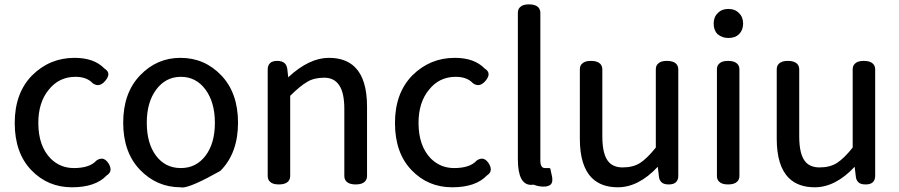

<svg xmlns="http://www.w3.org/2000/svg" viewBox="-20 -791 4021 859"><path d="M474.6 -33.2Q474.6 -16.6 457 -5.9Q407.2 46.9 301.8 46.9Q193.4 46.9 119.6 -30.3Q45.9 -107.4 45.9 -240.7Q45.9 -374 123 -453.1Q202.1 -532.2 313.5 -532.2Q401.4 -532.2 447.3 -484.4Q464.8 -473.6 464.8 -459Q464.8 -446.3 452.1 -430.7Q435.5 -410.2 418 -410.2Q407.2 -410.2 395.5 -418Q395.5 -418 394.5 -418.9Q368.2 -447.3 317.4 -447.3Q244.1 -447.3 198.2 -389.6Q151.4 -333 151.4 -241.2Q151.4 -137.7 207 -81.1Q250 -39.1 310.5 -39.1Q380.9 -39.1 411.1 -72.3Q412.1 -73.2 412.1 -73.2Q423.8 -81.1 435.5 -81.1Q452.1 -81.1 465.8 -59.6Q474.6 -44.9 474.6 -33.2Z M787.1 -532.2Q895.5 -532.2 970.2 -453.6Q1044.9 -375 1044.9 -242.2Q1044.9 -105.5 965.8 -26.4Q834 47.9 794.9 47.9Q791 47.9 788.1 46.9Q681.6 46.9 606.4 -31.2Q531.2 -109.4 531.2 -242.2Q531.2 -375 606.4 -453.6Q681.6 -532.2 787.1 -532.2ZM789.1 -39.1Q857.4 -39.1 899.4 -94.2Q941.4 -149.4 941.4 -241.7Q941.4 -334 898.4 -391.6Q856.4 -447.3 789.1 -447.3Q721.7 -447.3 679.2 -390.6Q636.7 -334 636.7 -241.7Q636.7 -149.4 678.2 -94.2Q719.7 -39.1 789.1 -39.1Z M1268.6 21.5Q1255.9 34.2 1227.5 34.2Q1199.2 34.2 1187.5 21.5Q1177.7 12.7 1177.7 -3.9V-480.5Q1177.7 -498 1188 -508.3Q1198.2 -518.6 1220.7 -518.6Q1243.2 -518.6 1254.9 -506.8Q1263.7 -497.1 1265.6 -480.5L1269.5 -445.3Q1363.3 -532.2 1451.2 -532.2Q1526.4 -532.2 1568.4 -490.2Q1622.1 -436.5 1622.1 -314.5V-3.9Q1622.1 11.7 1612.3 21.5Q1599.6 34.2 1571.3 34.2Q1543 34.2 1530.3 21.5Q1520.5 11.7 1520.5 -3.9V-302.7Q1520.5 -377 1497.1 -410.2Q1474.6 -443.4 1430.7 -443.4Q1384.8 -443.4 1354.5 -424.8Q1322.3 -406.2 1278.3 -362.3V-3.9Q1278.3 11.7 1268.6 21.5Z M2175.8 -33.2Q2175.8 -16.6 2158.2 -5.9Q2108.4 46.9 2002.9 46.9Q1894.5 46.9 1820.8 -30.3Q1747.1 -107.4 1747.1 -240.7Q1747.1 -374 1824.2 -453.1Q1903.3 -532.2 2014.6 -532.2Q2102.5 -532.2 2148.4 -484.4Q2166 -473.6 2166 -459Q2166 -446.3 2153.3 -430.7Q2136.7 -410.2 2119.1 -410.2Q2108.4 -410.2 2096.7 -418Q2096.7 -418 2095.7 -418.9Q2069.3 -447.3 2018.6 -447.3Q1945.3 -447.3 1899.4 -389.6Q1852.5 -333 1852.5 -241.2Q1852.5 -137.7 1908.2 -81.1Q1951.2 -39.1 2011.7 -39.1Q2082 -39.1 2112.3 -72.3Q2113.3 -73.2 2113.3 -73.2Q2125 -81.1 2136.7 -81.1Q2153.3 -81.1 2167 -59.6Q2175.8 -44.9 2175.8 -33.2Z M2356.4 36.1Q2296.9 36.1 2296.9 -79.1V-733.4Q2296.9 -750 2306.6 -758.8Q2318.4 -771.5 2346.7 -771.5Q2375 -771.5 2387.7 -758.8Q2397.5 -749 2397.5 -733.4V-72.3Q2397.5 -51.8 2405.3 -43.9Q2410.2 -39.1 2418 -39.1Q2418 -39.1 2418.9 -39.1H2437.5Q2441.4 -39.1 2442.4 -35.2L2450.2 1Q2451.2 6.8 2451.2 12.7Q2451.2 26.4 2444.3 34.2Q2433.6 43.9 2411.6 43.9Q2389.6 43.9 2367.2 35.2Q2362.3 36.1 2356.4 36.1Z M2922.9 -44.9Q2836.9 46.9 2744.1 46.9Q2669.9 46.9 2627.9 4.9Q2574.2 -48.8 2574.2 -169.9V-480.5Q2574.2 -497.1 2584 -505.9Q2595.7 -518.6 2624 -518.6Q2652.3 -518.6 2665 -505.9Q2674.8 -496.1 2674.8 -480.5V-180.7Q2674.8 -94.7 2706.1 -63.5Q2727.5 -42 2765.6 -42Q2812.5 -42 2843.8 -62Q2875 -82 2914.1 -130.9V-480.5Q2914.1 -497.1 2923.8 -505.9Q2935.5 -518.6 2963.9 -518.6Q2992.2 -518.6 3004.9 -505.9Q3014.6 -496.1 3014.6 -480.5V-3.9Q3014.6 13.7 3004.4 23.9Q2994.1 34.2 2971.7 34.2Q2949.2 34.2 2939 23.9Q2928.7 13.7 2927.7 -3.9Z M3278.3 21.5Q3265.6 34.2 3237.3 34.2Q3209 34.2 3197.3 21.5Q3187.5 12.7 3187.5 -3.9V-480.5Q3187.5 -497.1 3197.3 -505.9Q3209 -518.6 3237.3 -518.6Q3265.6 -518.6 3278.3 -505.9Q3288.1 -496.1 3288.1 -480.5V-3.9Q3288.1 11.7 3278.3 21.5ZM3191.4 -637.7Q3191.4 -637.7 3190.4 -637.7Q3172.9 -656.2 3172.9 -685.5Q3172.9 -714.8 3191.4 -732.4Q3209 -751 3238.3 -751Q3268.6 -751 3286.1 -732.4Q3304.7 -714.8 3304.7 -685.5Q3304.7 -656.2 3286.1 -637.7Q3268.6 -621.1 3239.3 -621.1Q3210 -621.1 3191.4 -637.7Z M3803.7 -44.9Q3717.8 46.9 3625 46.9Q3550.8 46.9 3508.8 4.9Q3455.1 -48.8 3455.1 -169.9V-480.5Q3455.1 -497.1 3464.8 -505.9Q3476.6 -518.6 3504.9 -518.6Q3533.2 -518.6 3545.9 -505.9Q3555.7 -496.1 3555.7 -480.5V-180.7Q3555.7 -94.7 3586.9 -63.5Q3608.4 -42 3646.5 -42Q3693.4 -42 3724.6 -62Q3755.9 -82 3794.9 -130.9V-480.5Q3794.9 -497.1 3804.7 -505.9Q3816.4 -518.6 3844.7 -518.6Q3873 -518.6 3885.7 -505.9Q3895.5 -496.1 3895.5 -480.5V-3.9Q3895.5 13.7 3885.3 23.9Q3875 34.2 3852.5 34.2Q3830.1 34.2 3819.8 23.9Q3809.6 13.7 3808.6 -3.9Z"/></svg>

Font: TaiwanPearl
Style: Regular
Weight: 400
Version: Version 2.102